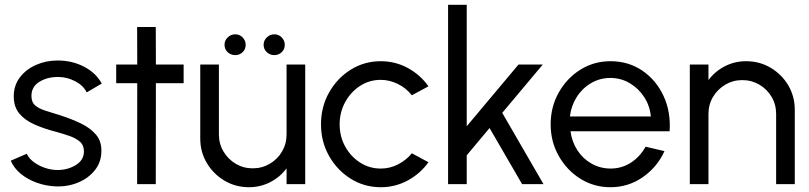

<svg xmlns="http://www.w3.org/2000/svg" viewBox="-20 -770 3384 803"><path d="M213.5 9.5Q172.5 8 134 -5.8Q95.5 -19.5 66.8 -43.2Q38 -67 25 -98L92 -127Q100 -108.5 120.2 -93Q140.5 -77.5 167.2 -68.2Q194 -59 220.5 -59Q263.5 -59 297.2 -79.8Q331 -100.5 331 -137Q331 -163 313.8 -177.8Q296.5 -192.5 270.2 -201.5Q244 -210.5 217 -218Q164.5 -231.5 124 -249.5Q83.5 -267.5 60.5 -295.5Q37.5 -323.5 37.5 -367Q37.5 -413 63.5 -446.8Q89.5 -480.5 131.2 -498.8Q173 -517 221 -517Q282 -517 332 -490.8Q382 -464.5 405.5 -420.5L342.5 -383.5Q329.5 -411.5 295.8 -429.5Q262 -447.5 226 -448Q180 -449 145.8 -428.5Q111.5 -408 111.5 -368.5Q111.5 -342 127.8 -328.5Q144 -315 171.2 -306.8Q198.5 -298.5 231 -288Q276.5 -273.5 316.2 -254.8Q356 -236 380.5 -208Q405 -180 404 -138Q404 -92.5 377 -58.5Q350 -24.5 306.5 -6.5Q263 11.5 213.5 9.5Z M748 -422H632L631.5 0H553.5L554 -422H466V-500H554L553.5 -657H631.5L632 -500H748Z M817.5 -190.5V-500H895.5V-207.5Q895.5 -168.5 914.8 -136.2Q934 -104 966 -85Q998 -66 1037 -66Q1076 -66 1108.2 -85Q1140.5 -104 1159.5 -136.2Q1178.5 -168.5 1178.5 -207.5V-500H1256.5V0H1178.5V-66Q1152 -30 1110.8 -8.5Q1069.5 13 1021 13Q965 13 918.8 -14.5Q872.5 -42 845 -88.2Q817.5 -134.5 817.5 -190.5ZM964 -539.5Q945.5 -539.5 932.2 -551.8Q919 -564 919 -582.5Q919 -600.5 932.2 -613.5Q945.5 -626.5 964 -626.5Q982 -626.5 994.8 -613.5Q1007.5 -600.5 1007.5 -582.5Q1007.5 -564 994.8 -551.8Q982 -539.5 964 -539.5ZM1127.5 -539.5Q1109 -539.5 1095.8 -551.8Q1082.5 -564 1082.5 -582.5Q1082.5 -600.5 1095.8 -613.5Q1109 -626.5 1127.5 -626.5Q1145.5 -626.5 1158.2 -613.5Q1171 -600.5 1171 -582.5Q1171 -564 1158.2 -551.8Q1145.5 -539.5 1127.5 -539.5Z M1702.5 -129 1772 -91.5Q1738 -44 1685.8 -15.5Q1633.5 13 1572.5 13Q1503.5 13 1446.8 -22.5Q1390 -58 1356.2 -117.8Q1322.5 -177.5 1322.5 -250Q1322.5 -323 1356.2 -383Q1390 -443 1446.8 -478.5Q1503.5 -514 1572.5 -514Q1633.5 -514 1685.8 -485.5Q1738 -457 1772 -409L1702.5 -371.5Q1678 -402.5 1643.2 -419.2Q1608.5 -436 1572.5 -436Q1524 -436 1485 -410.2Q1446 -384.5 1423.2 -342.2Q1400.5 -300 1400.5 -250Q1400.5 -199.5 1423.5 -157.5Q1446.5 -115.5 1485.8 -90.2Q1525 -65 1572.5 -65Q1611 -65 1645.2 -82.8Q1679.5 -100.5 1702.5 -129Z M2253 0H2163.5L2027.5 -234.5L1932 -120.5V0H1854V-750H1932V-242L2148.5 -500H2250L2080.5 -298Z M2533 13Q2464 13 2407.2 -22.5Q2350.5 -58 2316.8 -117.8Q2283 -177.5 2283 -250Q2283 -323 2316.8 -383Q2350.5 -443 2407.2 -478.5Q2464 -514 2533 -514Q2608 -514 2665.8 -475Q2723.5 -436 2754.8 -369.5Q2786 -303 2780.5 -221H2366Q2372 -176.5 2395 -141.2Q2418 -106 2453.8 -85.8Q2489.5 -65.5 2533 -65Q2580 -65 2618.2 -89.5Q2656.5 -114 2680 -156.5L2759 -138Q2729 -71.5 2668.5 -29.2Q2608 13 2533 13ZM2363.5 -283H2702Q2698 -327 2674.5 -363.5Q2651 -400 2614 -422Q2577 -444 2533 -444Q2489 -444 2452.2 -422.5Q2415.5 -401 2392.2 -364.5Q2369 -328 2363.5 -283Z M3304 -310.5V0H3226V-293.5Q3226 -333 3207 -365Q3188 -397 3155.8 -416Q3123.5 -435 3084.5 -435Q3045.5 -435 3013.5 -416Q2981.5 -397 2962.2 -365Q2943 -333 2943 -293.5V0H2865V-500H2943V-435Q2969.5 -471 3010.8 -492.5Q3052 -514 3100.5 -514Q3157 -514 3203.2 -486.5Q3249.5 -459 3276.8 -413Q3304 -367 3304 -310.5Z"/></svg>

Font: Urbanist
Style: Regular
Weight: 400
Designer: Corey Hu
Foundry: Corey Hu
Version: Version 1.330; ttfautohint (v1.8.4.7-5d5b)